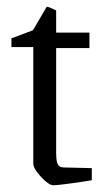

<svg xmlns="http://www.w3.org/2000/svg" viewBox="-20 -542 314 571"><path d="M79 -55V-402H14V-428L78 -452L119 -522Q125 -522 147 -511V-445H246V-399H147V-88Q147 -62 152 -53Q157 -44 170 -44L253 -42V-6Q224 -1 186.5 4Q149 9 139 9Q125 9 102 -16Q79 -41 79 -55Z"/></svg>

Font: Grenze Light
Style: Regular
Weight: 300
Designer: Renata Polastri
Foundry: Omnibus-Type
Version: Version 1.002; ttfautohint (v1.8)